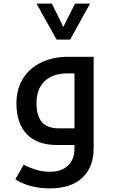

<svg xmlns="http://www.w3.org/2000/svg" viewBox="-20 -802 623 1062"><path d="M256 240Q144 240 65 190L111 109Q146 127 181 137.5Q216 148 256 148Q321 148 356.5 113.5Q392 79 392 21V0H294Q187 0 129 -59Q71 -118 71 -230Q71 -310 107.5 -368Q144 -426 209 -457Q274 -488 360 -488H498V17Q498 123 435 181.5Q372 240 256 240ZM392 -92V-396H352Q272 -396 227 -353Q182 -310 182 -232Q182 -160 212.5 -126Q243 -92 306 -92ZM478 -782 368 -583H293L182 -782H267L330 -653L395 -782Z"/></svg>

Font: Noto Kufi Arabic Medium
Style: Regular
Weight: 500
Designer: Monotype Design Team, David Williams, Khaled Hosny
Foundry: Google LLC
Version: Version 2.109; ttfautohint (v1.8.4.7-5d5b)